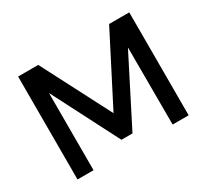

<svg xmlns="http://www.w3.org/2000/svg" viewBox="-139 -915 1219 1131"><g transform="rotate(-30 470.0 -350.0)"><path d="M92 -700H229L471 -232L711 -700H848V0H739L738 -525L508 -73H433L201 -525V0H92Z"/></g></svg>

Font: Montserrat-Arabic
Style: Regular
Weight: 400
Designer: Mohamed Gaber
Foundry: Kief Type Foundry
Version: Version 5.008;PS 005.008;hotconv 1.0.88;makeotf.lib2.5.64775